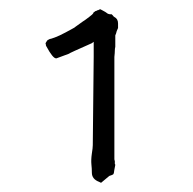

<svg xmlns="http://www.w3.org/2000/svg" viewBox="-20 -727 420 418"><path d="M160 -680Q165 -683 174 -690Q182 -696 183 -698V-699L184 -700Q188 -703 188 -703H189L193 -705H194L198 -707L202 -705Q210 -701 215 -697L219 -696H223L226 -693Q227 -691 229 -690Q237 -686 237 -676V-668V-666L234 -659Q233 -654 231 -650V-642V-625Q230 -621 230 -617Q230 -612 229 -603Q229 -602 229 -482V-380L230 -376V-370Q231 -369 231 -368Q228 -353 228 -351Q227 -349 227 -348Q225 -346 218 -344L200 -329L196 -331Q180 -337 180 -351Q180 -360 179 -369Q178 -379 180 -393Q182 -405 182 -411L184 -604V-636L180 -633Q130 -611 130 -610L103 -600H102Q95 -600 81 -626L80 -628V-630Q78 -632 81 -636Q82 -638 84 -640Q87 -641 88 -642Q90 -642 99.5 -645.5Q109 -649 123 -656.5Q137 -664 144 -668Q136 -663 160 -680ZM226 -348Q226 -348 226 -348L227 -349Z"/></svg>

Font: ToneOZ-Pinyin-Tsuipita-TC
Style: Regular
Weight: 400
Designer: ÂÆ£ÂøóÂáåJeffrey Xuan(jeffreyx@gmail.com, ToneOZ.com) ÈòøÂù§(cjkFonts)
Foundry: ToneOZ
Version: Version 0.24071